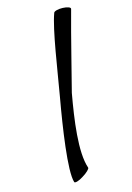

<svg xmlns="http://www.w3.org/2000/svg" viewBox="-159 -874 661 958"><g transform="rotate(-20 171.5 -395.0)"><path d="M257 -805C221 -729 176 -535 140 -400C101 -256 48 -38 62 22C64 29 86 25 110 12C135 0 154 -16 152 -22C130 -109 168 -271 203 -400C229 -472 294 -664 343 -795C346 -803 329 -811 305 -814C281 -817 259 -813 257 -805Z"/></g></svg>

Font: Nupuram Condensed Oblique
Style: Regular
Weight: 400
Width: 3
Designer: Santhosh Thottingal (santhosh.thottingal@gmail.com)
Foundry: SMC
Version: Version 1.000